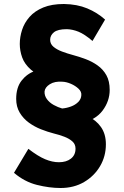

<svg xmlns="http://www.w3.org/2000/svg" viewBox="-20 -756 619 961"><path d="M384 -139 329 -192Q379 -192 420 -173.5Q461 -155 485.5 -120Q510 -85 510 -34Q510 26 481 75.5Q452 125 401 155Q350 185 283 185Q227 185 165 169.5Q103 154 50 109L122 -11Q170 26 206 41Q242 56 275 56Q312 56 335 38Q358 20 358 -12Q358 -34 342.5 -48Q327 -62 302.5 -71.5Q278 -81 249 -88Q218 -96 185 -109Q152 -122 124 -142.5Q96 -163 78.5 -192.5Q61 -222 61 -261Q61 -318 88 -352.5Q115 -387 155.5 -401Q196 -415 236 -412L225 -360Q167 -379 135 -407Q103 -435 91 -468.5Q79 -502 79 -536Q79 -571 90.5 -606.5Q102 -642 128 -671.5Q154 -701 196.5 -718.5Q239 -736 300 -736Q366 -735 416.5 -714Q467 -693 506 -658L443 -551Q403 -585 373.5 -597Q344 -609 315 -610Q269 -610 250 -594.5Q231 -579 231 -557Q231 -536 247.5 -522Q264 -508 290.5 -498Q317 -488 347 -480Q377 -472 409 -460Q441 -448 468.5 -428.5Q496 -409 512.5 -379.5Q529 -350 529 -306Q529 -250 493.5 -202.5Q458 -155 384 -139ZM387 -279Q389 -297 373 -312Q357 -327 335 -336.5Q313 -346 293 -347Q254 -350 229.5 -334.5Q205 -319 203 -298Q202 -277 215 -259.5Q228 -242 249 -230.5Q270 -219 291 -213Q314 -215 335.5 -223Q357 -231 371.5 -245.5Q386 -260 387 -279Z"/></svg>

Font: Reem Kufi Fun
Style: Regular
Weight: 400
Designer: Khaled Hosny
Version: Version 1.005